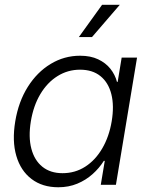

<svg xmlns="http://www.w3.org/2000/svg" viewBox="-20 -769 619 799"><path d="M222.7 10.3Q156.2 10.3 111.1 -24.2Q65.9 -58.6 47.9 -120.4Q29.8 -182.1 43.5 -264.2Q57.1 -346.2 95.7 -407.5Q134.3 -468.8 190.7 -502.9Q247.1 -537.1 313.5 -537.1Q356.9 -537.1 388.4 -522.2Q419.9 -507.3 439.5 -482.7Q459 -458 466.8 -428.2H469.7L486.3 -529.3H550.3L462.4 0H399.4L416 -99.6H412.1Q393.1 -69.3 365.2 -44.4Q337.4 -19.5 301.5 -4.6Q265.6 10.3 222.7 10.3ZM240.2 -48.3Q292.5 -48.3 334.7 -75.4Q377 -102.5 405.5 -151.4Q434.1 -200.2 444.8 -264.2Q455.6 -328.6 443.4 -377Q431.2 -425.3 398.2 -452.1Q365.2 -479 313 -479Q262.2 -479 219.5 -452.4Q176.8 -425.8 147.9 -377.4Q119.1 -329.1 108.4 -264.2Q97.7 -199.2 110.4 -150.6Q123 -102.1 156.2 -75.2Q189.5 -48.3 240.2 -48.3ZM308.1 -614.7 404.8 -749H478.5L362.8 -614.7Z"/></svg>

Font: Inter 24pt Light
Style: Italic
Weight: 300
Italic angle: -9.3988°
Designer: Rasmus Andersson
Foundry: rsms
Version: Version 4.001;git-66647c0bb